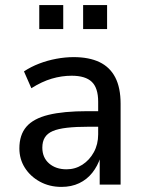

<svg xmlns="http://www.w3.org/2000/svg" viewBox="-20 -724 566 753"><path d="M221 9Q174 9 136.5 -11.5Q99 -32 77.5 -66Q56 -100 56 -142Q56 -195 83.5 -227Q111 -259 170 -273.5Q229 -288 323 -288H378V-227H329Q278 -227 243 -223Q208 -219 187 -210Q166 -201 156 -185Q146 -169 146 -145Q146 -106 172.5 -83Q199 -60 241 -60Q275 -60 303 -78Q331 -96 348 -127Q365 -158 365 -197V-325Q365 -379 340 -403Q315 -427 261 -427Q222 -427 183 -415.5Q144 -404 103 -378L74 -444Q101 -462 133.5 -474.5Q166 -487 201 -493.5Q236 -500 269 -500Q329 -500 370 -480.5Q411 -461 432 -420.5Q453 -380 453 -317V0H371V-107H374Q363 -73 342 -46.5Q321 -20 290.5 -5.5Q260 9 221 9ZM306 -610V-704H400V-610ZM134 -610V-704H228V-610Z"/></svg>

Font: Nunito Sans 10pt SemiCondensed Medium
Style: Regular
Weight: 500
Width: 4
Designer: Vernon Adams
Foundry: Vernon Adams
Version: Version 3.101;gftools[0.9.27]